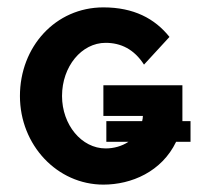

<svg xmlns="http://www.w3.org/2000/svg" viewBox="-20 -492 569 520"><path d="M457 -108H496V-164H474V-261H260V-178H367C367 -173 366 -168 365 -164H268V-108H328C310 -96 288 -90 266 -90C201 -90 148 -154 148 -232C148 -312 201 -376 266 -376C307 -376 343 -359 370 -317L439 -392C399 -442 342 -472 260 -472C130 -472 34 -365 34 -232C34 -99 135 8 260 8C336 8 418 -27 457 -108Z"/></svg>

Font: Hussar Tani
Style: Bold
Weight: 700
Foundry: Cannot Into Space Fonts
Version: Version 0.92